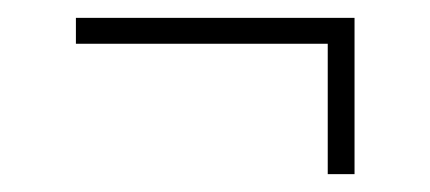

<svg xmlns="http://www.w3.org/2000/svg" viewBox="-20 -347 482 215"><path d="M347 -298H65V-327H377V-152H347Z"/></svg>

Font: Athiti ExtraLight
Style: Regular
Weight: 250
Version: Version 1.032